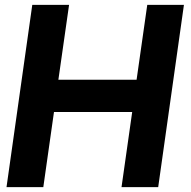

<svg xmlns="http://www.w3.org/2000/svg" viewBox="-20 -770 784 790"><path d="M736.8 -750 630.9 0H480L523.9 -309.1H202.1L158.2 0H6.8L112.8 -750H264.2L220.2 -441.9H542L585.9 -750Z"/></svg>

Font: Oakes Grotesk
Style: Bold Italic
Weight: 700
Designer: Samuel Oakes
Foundry: Samuel Oakes
Version: Version 1.0 | wf-rip DC20170320